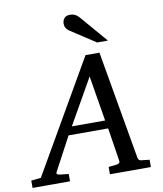

<svg xmlns="http://www.w3.org/2000/svg" viewBox="-151 -1006 921 1085"><g transform="rotate(-10 309.5 -463.5)"><path d="M626 0H391V-42L437 -47Q459 -50 456 -66L426 -257H199L97 -66Q92 -56 96.5 -52.5Q101 -49 116 -47L162 -42V0H-53V-42L3 -48L372 -687H452L560 -66Q563 -48 580 -47L626 -42ZM417 -304 374 -564 226 -304ZM511 -746H449L304 -841Q281 -856 281 -883Q281 -901 291.5 -914Q302 -927 326 -927Q356 -927 377 -902Z"/></g></svg>

Font: Veleka
Style: Italic
Weight: 400
Italic angle: -12°
Designer: Stefan Peev, Context Ltd, 2016; SIL International, 1997-2014.
Foundry: Stefan Peev, Context Ltd, 2016
Version: Version 1.000